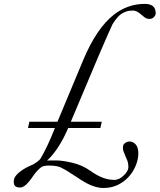

<svg xmlns="http://www.w3.org/2000/svg" viewBox="-20 -708 799 961"><path d="M657.2 12.7Q672.4 27.8 672.4 59.3Q672.4 90.8 658.4 123.3Q644.5 155.8 621.1 180.2Q569.8 232.9 498 232.9Q448.2 232.9 387.7 193.8Q360.4 176.3 341.6 163.8Q322.8 151.4 309.1 143.3Q295.4 135.3 285.2 130.6Q274.9 126 264.6 124Q250 120.6 224.1 120.6Q198.2 120.6 186.8 128.7Q175.3 136.7 164.6 148.9Q153.8 161.1 144 175.5Q134.3 189.9 124 202.1Q100.1 230.5 81.8 230.5Q63.5 230.5 56.2 223.6Q48.8 216.8 48.8 201.4Q48.8 186 57.4 174.1Q65.9 162.1 80.1 151.4Q106.4 130.9 145.5 115.2Q175.8 97.2 183.1 85.4Q217.3 27.8 254.9 -67.4H120.1L127 -98.6H267.6L396 -406.2Q462.9 -566.4 549.8 -634.3Q619.1 -688.5 704.6 -688.5Q747.1 -688.5 756.8 -659.7Q759.3 -651.4 759.3 -641.6Q759.3 -631.8 750.5 -622.6Q741.7 -613.3 728.3 -613.3Q714.8 -613.3 705.6 -619.9Q696.3 -626.5 687.5 -634.3Q664.6 -655.3 645.3 -655.3Q626 -655.3 610.6 -649.9Q595.2 -644.5 583 -635.3Q565.9 -622.1 543.5 -587.4Q507.3 -511.7 334.5 -98.6H489.3L482.4 -67.4H321.3Q276.4 38.6 215.8 95.7Q222.2 95.2 228.5 95.2Q234.9 95.2 263.9 95.2Q293 95.2 342.3 106.7Q391.6 118.2 433.1 147.5Q495.1 192.4 551.8 192.4Q577.6 192.4 600.6 168.9Q622.6 147.5 622.6 128.7Q622.6 109.9 618.2 98.1Q613.8 86.4 608.4 75.2Q595.2 45.9 595.2 33.7Q595.2 21.5 598.1 16.4Q601.1 11.2 606 7.8Q610.8 4.4 616.5 2.4Q622.1 0.5 628.4 0.2Q634.8 0 642.6 2.9Q650.4 5.9 657.2 12.7Z"/></svg>

Font: Cardo-Italic
Style: Italic
Weight: 400
Italic angle: -12°
Designer: David J. Perry
Foundry: David J. Perry
Version: Version 0.991